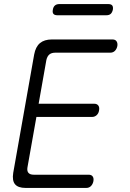

<svg xmlns="http://www.w3.org/2000/svg" viewBox="-20 -924 640 944"><path d="M170 -414H443Q457 -414 463.5 -405Q470 -396 467 -381Q465 -367 455.5 -358Q446 -349 432 -349H159L115 -101Q112 -83 120 -74Q128 -65 146 -65H416Q430 -65 436 -56Q442 -47 439 -32Q436 -18 427 -9Q418 0 404 0H106Q69 0 54 -18Q39 -36 45 -74L148 -656Q155 -694 176.5 -712Q198 -730 235 -730H533Q547 -730 553 -721Q559 -712 557 -698Q554 -683 545 -674Q536 -665 522 -665H252Q233 -665 222.5 -656Q212 -647 208 -629ZM262 -849Q248 -849 242.5 -856Q237 -863 240 -877Q242 -890 250 -897Q258 -904 272 -904H512Q526 -904 531.5 -897.5Q537 -891 535 -877Q532 -863 524.5 -856Q517 -849 503 -849Z"/></svg>

Font: Maple Mono NL ExtraLight
Style: Italic
Weight: 275
Italic angle: -10°
Monospace: yes
Designer: subframe7536
Version: Version 7.000